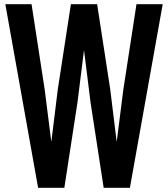

<svg xmlns="http://www.w3.org/2000/svg" viewBox="-20 -895 801 915"><path d="M161.6 0 5.4 -875H130.4L192.9 -468.8L224.6 -218.8L255.4 -468.8L317.9 -875H442.9L505.4 -468.8L536.1 -218.8L567.9 -468.8L630.4 -875H755.4L599.1 0H474.1L411.6 -406.2L380.4 -656.2L349.1 -406.2L286.6 0Z"/></svg>

Font: Oswald-Regular
Style: Regular
Weight: 400
Designer: vernon adams
Foundry: vernon adams
Version: Version 2.002; ttfautohint (v0.92.18-e454-dirty) -l 8 -r 50 